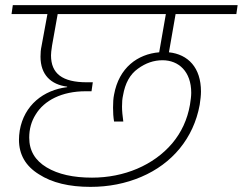

<svg xmlns="http://www.w3.org/2000/svg" viewBox="-20 -760 947 749"><path d="M165 -705 142 -580C139 -567 138 -553 138 -539C138 -468 179 -430 242 -422V-420C150 -409 74 -350 57 -251C55 -238 54 -226 54 -215C54 -157 80 -112 132 -80C183 -47 250 -31 333 -31C404 -31 470 -44 531 -70C651 -121 735 -220 759 -351C762 -371 764 -388 764 -403C764 -496 714 -548 639 -556L665 -705H902L907 -740H30L25 -705ZM119 -313C152 -368 221 -404 314 -404H337L342 -439H319C223 -439 179 -473 179 -544C179 -551 180 -563 183 -582L205 -705H627L601 -556C517 -549 444 -496 425 -391C422 -377 421 -360 421 -340C421 -321 422 -303 425 -286H461C458 -308 456 -327 456 -344C456 -361 457 -375 460 -388C468 -435 487 -470 518 -492C548 -514 580 -525 614 -525C677 -525 726 -481 726 -398C726 -385 724 -370 721 -351C711 -294 688 -244 652 -201C579 -115 464 -67 339 -67C266 -67 207 -80 162 -107C117 -134 94 -172 94 -223C94 -256 102 -286 119 -313Z"/></svg>

Font: Momo Neue ExtLt
Style: Italic
Weight: 200
Italic angle: -10°
Designer: Ninad Kale (Devanagari), Jonny Pinhorn (Latin)
Foundry: Indian Type Foundry
Version: 4.004